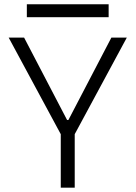

<svg xmlns="http://www.w3.org/2000/svg" viewBox="-20 -867 626 887"><path d="M260.7 0V-247.1L20 -693.4H91.3L290 -312.5H295.9L494.6 -693.4H565.9L325.2 -247.1V0ZM104 -787.6V-847.2H481.9V-787.6Z"/></svg>

Font: CaskaydiaMono NF Light
Style: Regular
Weight: 300
Designer: Aaron Bell
Foundry: Saja Typeworks
Version: Version 2111.001; ttfautohint (v1.8.4);Nerd Fonts 3.1.1